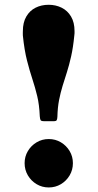

<svg xmlns="http://www.w3.org/2000/svg" viewBox="-20 -786 418 823"><path d="M85.5 -86.5Q85.5 -58 99.5 -34.2Q113.5 -10.5 137 3.5Q160.5 17.5 189 17.5Q217.5 17.5 241 3.5Q264.5 -10.5 278.5 -34.2Q292.5 -58 292.5 -86.5Q292.5 -115 278.5 -138.5Q264.5 -162 241 -176Q217.5 -190 189 -190Q160.5 -190 137 -176Q113.5 -162 99.5 -138.5Q85.5 -115 85.5 -86.5ZM298.5 -633.5Q299.5 -639 299.5 -643.5Q299.5 -648 299.5 -652.5Q299.5 -690 284.5 -715.2Q269.5 -740.5 244.2 -753Q219 -765.5 188.5 -765.5Q157.5 -765.5 132.5 -753Q107.5 -740.5 92.8 -715.2Q78 -690 78 -652.5Q78 -648 77.8 -643.5Q77.5 -639 78 -633.5Q84.5 -570.5 95.8 -526.5Q107 -482.5 118.8 -447Q130.5 -411.5 139.5 -374.2Q148.5 -337 150.5 -287.5Q151.5 -275.5 154 -271Q156.5 -266.5 169.5 -266.5H210.5Q221 -266.5 223.2 -271.2Q225.5 -276 226 -285Q227 -325.5 233.2 -357.2Q239.5 -389 248.2 -417.5Q257 -446 266.8 -476.5Q276.5 -507 285 -544.8Q293.5 -582.5 298.5 -633.5Z"/></svg>

Font: Besley ExtraBold
Style: Regular
Weight: 800
Designer: Owen Earl
Foundry: indestructible type*
Version: Version 2.001